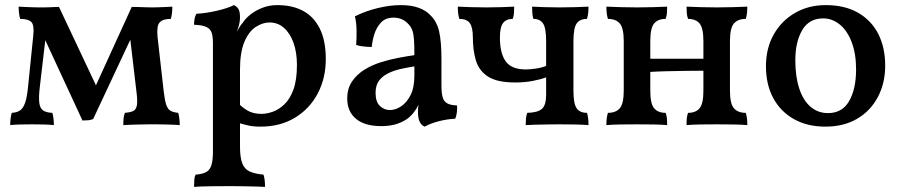

<svg xmlns="http://www.w3.org/2000/svg" viewBox="-20 -487 3526 752"><path d="M303 -15 147 -352H160L136 -147Q131 -105 134 -83.5Q137 -62 149.5 -54Q162 -46 185 -45Q188 -35 189.5 -22.5Q191 -10 191 3Q173 1 149.5 0.5Q126 0 106 0Q87 0 62 0.5Q37 1 20 3Q20 -11 21.5 -22.5Q23 -34 26 -45Q46 -46 58.5 -54.5Q71 -63 78.5 -85Q86 -107 90 -148L110 -345Q115 -388 103 -400.5Q91 -413 59 -413Q56 -423 54.5 -436Q53 -449 53 -461Q67 -460 81.5 -459.5Q96 -459 109.5 -458.5Q123 -458 134 -458Q142 -458 152 -458Q162 -458 173.5 -458.5Q185 -459 194.5 -459.5Q204 -460 211 -460L368 -127H344L496 -460Q507 -460 521.5 -459.5Q536 -459 551 -458.5Q566 -458 577 -458Q588 -458 601 -458.5Q614 -459 628.5 -459.5Q643 -460 655 -461Q655 -447 653.5 -435Q652 -423 649 -413Q618 -413 605.5 -399.5Q593 -386 597 -343L621 -131Q625 -95 631 -77Q637 -59 648 -53Q659 -47 678 -45Q681 -35 682.5 -22.5Q684 -10 684 3Q675 2 660 1.5Q645 1 628 0.5Q611 0 595 0Q579 0 567 0Q551 0 531.5 0.5Q512 1 493.5 1.5Q475 2 463 3Q463 -13 464 -23.5Q465 -34 469 -45Q492 -47 502.5 -52.5Q513 -58 516 -74Q519 -90 515 -123L488 -352H500L345 -21Q337 -17 326 -16Q315 -15 303 -15Z M740 245Q740 229 741 217Q742 205 746 197Q773 195 787.5 187Q802 179 808 160Q814 141 814 106V-316Q814 -342 809.5 -357.5Q805 -373 789 -381Q773 -389 740 -390Q740 -402 742 -413Q744 -424 749 -433Q787 -435 830 -445Q873 -455 896 -467Q906 -463 913 -453Q920 -443 920 -420Q920 -400 913.5 -380Q907 -360 897 -329L920 -309V87Q920 130 929 153Q938 176 958.5 185Q979 194 1012 197Q1015 206 1016.5 218Q1018 230 1018 245Q1002 244 980 243.5Q958 243 933 242.5Q908 242 883 242Q845 242 804 242.5Q763 243 740 245ZM1000 9Q973 9 952.5 4.5Q932 0 907 -8V-89Q926 -68 948.5 -54.5Q971 -41 1004 -41Q1024 -41 1047.5 -49Q1071 -57 1093 -77.5Q1115 -98 1129 -135.5Q1143 -173 1143 -233Q1143 -282 1129.5 -319.5Q1116 -357 1092 -378Q1068 -399 1036 -399Q1008 -399 981 -381Q954 -363 937 -322.5Q920 -282 920 -214L888 -319Q902 -353 912.5 -371.5Q923 -390 931 -398Q940 -413 959.5 -429Q979 -445 1006.5 -456Q1034 -467 1066 -467Q1125 -467 1167 -444.5Q1209 -422 1232.5 -375Q1256 -328 1256 -256Q1256 -180 1224 -120Q1192 -60 1134.5 -25.5Q1077 9 1000 9Z M1643 9Q1631 4 1624 -9.5Q1617 -23 1617 -50Q1617 -60 1618.5 -73.5Q1620 -87 1623 -99H1626Q1622 -80 1610.5 -61Q1599 -42 1582 -27Q1564 -12 1537 -2.5Q1510 7 1473 7Q1409 7 1374.5 -21.5Q1340 -50 1340 -101Q1340 -140 1358.5 -167.5Q1377 -195 1406.5 -213.5Q1436 -232 1471 -243Q1506 -254 1540.5 -260.5Q1575 -267 1603 -271Q1603 -309 1601.5 -331Q1600 -353 1595.5 -366.5Q1591 -380 1582 -390Q1570 -404 1555 -411Q1540 -418 1522 -418Q1490 -418 1472 -398.5Q1454 -379 1446 -352.5Q1438 -326 1436 -303Q1422 -303 1404 -305Q1386 -307 1375 -311Q1377 -337 1376.5 -368Q1376 -399 1370 -423Q1412 -444 1460 -455.5Q1508 -467 1549 -467Q1592 -467 1621 -456Q1650 -445 1666 -427Q1691 -403 1700 -363.5Q1709 -324 1709 -256V-153Q1709 -124 1713.5 -107Q1718 -90 1731 -82.5Q1744 -75 1770 -74Q1771 -62 1769.5 -48Q1768 -34 1763 -22Q1735 -21 1702 -13Q1669 -5 1643 9ZM1507 -56Q1529 -56 1551 -70.5Q1573 -85 1588 -114.5Q1603 -144 1603 -192V-227Q1577 -223 1550 -217Q1523 -211 1500.5 -200Q1478 -189 1464.5 -171Q1451 -153 1451 -123Q1451 -88 1468 -72Q1485 -56 1507 -56Z M2285 3Q2260 1 2230 0.5Q2200 0 2169 0Q2144 0 2119 0.5Q2094 1 2073 1.5Q2052 2 2039 3Q2039 -9 2040 -21.5Q2041 -34 2045 -45Q2086 -46 2102.5 -60.5Q2119 -75 2119 -116V-326Q2119 -377 2107 -395Q2095 -413 2069 -413Q2066 -423 2065 -434.5Q2064 -446 2064 -461Q2083 -460 2112 -459Q2141 -458 2172 -458Q2204 -458 2233.5 -459Q2263 -460 2285 -461Q2285 -446 2283.5 -434.5Q2282 -423 2279 -413Q2251 -413 2238.5 -395Q2226 -377 2226 -326V-132Q2226 -81 2238.5 -63Q2251 -45 2279 -45Q2282 -35 2283.5 -24Q2285 -13 2285 3ZM1998 -164Q1927 -164 1891.5 -187Q1856 -210 1844 -250Q1832 -290 1832 -341Q1832 -380 1820 -396.5Q1808 -413 1779 -413Q1776 -423 1774.5 -434.5Q1773 -446 1773 -461Q1794 -460 1824 -459Q1854 -458 1886 -458Q1917 -458 1945.5 -459Q1974 -460 1994 -461Q1994 -446 1993 -434.5Q1992 -423 1988 -413Q1963 -413 1950.5 -397Q1938 -381 1938 -340Q1938 -279 1960.5 -247Q1983 -215 2040 -215Q2056 -215 2079.5 -218.5Q2103 -222 2122 -230V-185Q2098 -176 2066.5 -170Q2035 -164 1998 -164Z M2669 3Q2669 -13 2670 -24Q2671 -35 2675 -45Q2705 -45 2720 -63Q2735 -81 2735 -132V-326Q2735 -377 2720 -395Q2705 -413 2675 -413Q2671 -423 2670 -434.5Q2669 -446 2669 -461Q2691 -460 2722 -459Q2753 -458 2787 -458Q2820 -458 2852 -459Q2884 -460 2907 -461Q2907 -446 2905.5 -434.5Q2904 -423 2901 -413Q2870 -413 2854.5 -395Q2839 -377 2839 -326V-132Q2839 -81 2854.5 -63Q2870 -45 2901 -45Q2904 -35 2905.5 -24Q2907 -13 2907 3Q2884 1 2852 0.5Q2820 0 2787 0Q2753 0 2722 0.5Q2691 1 2669 3ZM2355 3Q2355 -13 2356.5 -24Q2358 -35 2361 -45Q2392 -45 2407.5 -63Q2423 -81 2423 -132V-326Q2423 -377 2407.5 -395Q2392 -413 2361 -413Q2358 -423 2356.5 -434.5Q2355 -446 2355 -461Q2378 -460 2410 -459Q2442 -458 2475 -458Q2509 -458 2540 -459Q2571 -460 2593 -461Q2593 -446 2592 -434.5Q2591 -423 2587 -413Q2557 -413 2542 -395Q2527 -377 2527 -326V-132Q2527 -81 2542 -63Q2557 -45 2587 -45Q2591 -35 2592 -24Q2593 -13 2593 3Q2571 1 2540 0.5Q2509 0 2475 0Q2442 0 2410 0.5Q2378 1 2355 3ZM2522 -205V-257H2739V-210Q2710 -210 2670 -209.5Q2630 -209 2590 -208Q2550 -207 2522 -205Z M3213 9Q3142 9 3089.5 -20.5Q3037 -50 3008.5 -103Q2980 -156 2980 -228Q2980 -298 3010.5 -352Q3041 -406 3094 -436.5Q3147 -467 3214 -467Q3289 -467 3341 -437Q3393 -407 3420 -354Q3447 -301 3447 -230Q3447 -161 3418 -106.5Q3389 -52 3336.5 -21.5Q3284 9 3213 9ZM3223 -44Q3279 -44 3306 -91.5Q3333 -139 3333 -215Q3333 -277 3315.5 -322.5Q3298 -368 3268.5 -391.5Q3239 -415 3204 -415Q3149 -415 3122 -369Q3095 -323 3095 -251Q3095 -187 3110.5 -140Q3126 -93 3155 -68.5Q3184 -44 3223 -44Z"/></svg>

Font: Vollkorn Medium
Style: Regular
Weight: 500
Designer: Friedrich Althausen
Foundry: Friedrich Althausen
Version: Version 5.000